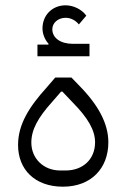

<svg xmlns="http://www.w3.org/2000/svg" viewBox="-20 -693 476 723"><path d="M121 -481H317V-528H254C208 -528 177 -550 177 -583C177 -607 199 -626 227 -626C247 -626 265 -616 277 -601L305 -634C288 -658 256 -673 227 -673C177 -673 140 -636 140 -586C140 -565 149 -543 163 -528L162 -525H121ZM217 10C324 10 388 -60 388 -157C388 -227 351 -297 278 -371L249 -401H188L157 -365C89 -290 48 -224 48 -147C48 -55 111 10 217 10ZM207 -51C143 -51 98 -97 98 -156C98 -204 122 -249 177 -310L210 -348H215L254 -307C311 -249 338 -203 338 -157C338 -93 292 -51 227 -51Z"/></svg>

Font: IBM Plex Arabic Light
Style: Regular
Weight: 300
Designer: Mike Abbink, Paul van der Laan, Pieter van Rosmalen, Wael Morcos, Khajak Apelian
Foundry: Bold Monday
Version: Version 1.0